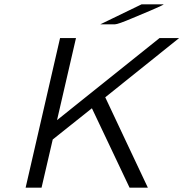

<svg xmlns="http://www.w3.org/2000/svg" viewBox="-20 -871 852 892"><path d="M446 -758 638 -851H646H716H741Q736 -846 677 -821L596 -787Q528 -758 514 -758H507ZM99 1 259 -694H333L245 -313L721 -694H812L469 -419L566 -213Q618 -104 667 1H582L407 -368L225 -223L173 1Z"/></svg>

Font: Coval
Style: ExtraLight Italic
Weight: 200
Foundry: Context Ltd
Version: Version 001.000